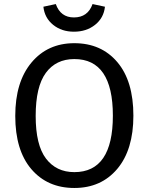

<svg xmlns="http://www.w3.org/2000/svg" viewBox="-20 -914 732 946"><path d="M344.2 -757.8Q283.7 -757.8 241.7 -791.7Q199.7 -825.7 193.8 -880.9L254.9 -894Q278.3 -828.1 344.2 -828.1Q412.6 -828.1 436 -894L497.1 -880.9Q491.2 -825.7 448.5 -791.7Q405.8 -757.8 344.2 -757.8ZM346.2 -701.2Q479 -701.2 558.1 -607.9Q637.2 -514.6 637.2 -344.2Q637.2 -176.3 557.9 -82Q478.5 12.2 346.2 12.2Q213.9 12.2 134.5 -80.6Q55.2 -173.3 55.2 -342.8Q55.2 -510.3 135 -605.7Q214.8 -701.2 346.2 -701.2ZM346.2 -623Q255.9 -623 205.8 -554.9Q155.8 -486.8 155.8 -342.8Q155.8 -199.7 206.5 -132.8Q257.3 -65.9 346.2 -65.9Q536.1 -65.9 536.1 -344.2Q536.1 -623 346.2 -623Z"/></svg>

Font: FiraGO
Style: Regular
Weight: 400
Designer: bBox Type
Foundry: bBox Type GmbH
Version: Version 1.001;PS 001.001;hotconv 1.0.88;makeotf.lib2.5.64775